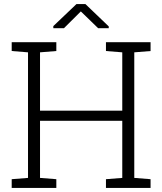

<svg xmlns="http://www.w3.org/2000/svg" viewBox="-20 -917 791 937"><path d="M37.1 0V-42.5L116.7 -48.8V-661.6L37.1 -668V-710.9H254.9V-668L175.3 -661.6V-377H576.7V-661.6L497.1 -668V-710.9H576.7H635.3H714.8V-668L635.3 -661.6V-48.8L714.8 -42.5V0H497.1V-42.5L576.7 -48.8V-327.6H175.3V-48.8L254.9 -42.5V0ZM240.2 -779.3V-789.6L353 -897H397L510.7 -788.1V-779.3H459L374.5 -861.3L292 -779.3Z"/></svg>

Font: Roboto Slab LO Light
Style: Regular
Weight: 300
Designer: Google
Version: Version 2.000